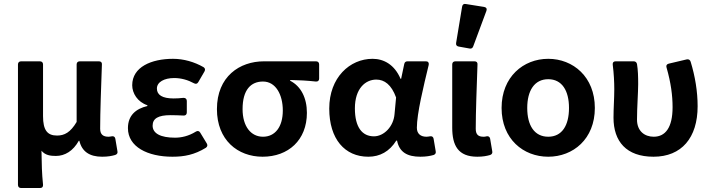

<svg xmlns="http://www.w3.org/2000/svg" viewBox="-20 -777 3573 965"><path d="M70.3 -453.1V152.3C70.3 162.1 76.2 168 85.9 168H181.6C191.4 168 197.3 162.1 196.3 151.4C190.4 93.8 189.5 48.8 188.5 -19.5C207 2.9 232.4 6.8 260.7 6.8C306.6 6.8 347.7 -18.6 376 -69.3H378.9C391.6 -15.6 429.7 10.7 493.2 10.7C522.5 10.7 542 6.8 558.6 2C568.4 -1 572.3 -7.8 570.3 -16.6L559.6 -80.1C557.6 -89.8 550.8 -93.8 541 -91.8C535.2 -90.8 530.3 -89.8 525.4 -89.8C500 -89.8 483.4 -99.6 483.4 -129.9C483.4 -211.9 488.3 -342.8 492.2 -453.1C493.2 -462.9 487.3 -468.8 477.5 -468.8H380.9C371.1 -468.8 365.2 -462.9 365.2 -453.1V-164.1C334 -111.3 303.7 -95.7 266.6 -95.7C217.8 -95.7 196.3 -123 196.3 -193.4V-453.1C196.3 -462.9 190.4 -468.8 180.7 -468.8H85.9C76.2 -468.8 70.3 -462.9 70.3 -453.1Z M623 -132.8C623 -39.1 721.7 10.7 846.7 10.7C906.2 10.7 957 1 1014.6 -34.2C1022.5 -40 1024.4 -46.9 1019.5 -55.7L986.3 -110.4C981.4 -119.1 972.7 -121.1 963.9 -115.2C927.7 -92.8 891.6 -85 859.4 -85C787.1 -85 747.1 -106.4 747.1 -145.5C747.1 -181.6 775.4 -198.2 836.9 -198.2C858.4 -198.2 879.9 -197.3 902.3 -196.3C913.1 -195.3 918.9 -202.1 918.9 -211.9V-269.5C918.9 -279.3 913.1 -285.2 902.3 -285.2C884.8 -283.2 868.2 -282.2 852.5 -282.2C795.9 -282.2 768.6 -299.8 768.6 -332C768.6 -364.3 804.7 -384.8 855.5 -384.8C890.6 -384.8 924.8 -375 955.1 -358.4C963.9 -353.5 971.7 -355.5 976.6 -364.3L1007.8 -418C1012.7 -426.8 1010.7 -434.6 1002.9 -439.5C957 -465.8 903.3 -481.4 849.6 -481.4C741.2 -481.4 644.5 -440.4 644.5 -348.6C644.5 -308.6 670.9 -264.6 720.7 -248V-244.1C663.1 -230.5 623 -197.3 623 -132.8Z M1070.3 -228.5C1070.3 -73.2 1174.8 10.7 1299.8 10.7C1428.7 10.7 1522.5 -72.3 1522.5 -210C1522.5 -285.2 1492.2 -343.8 1438.5 -371.1V-375C1485.4 -374 1521.5 -372.1 1567.4 -367.2C1578.1 -366.2 1584 -372.1 1584 -381.8V-453.1C1584 -462.9 1578.1 -468.8 1568.4 -468.8H1306.6C1184.6 -468.8 1070.3 -392.6 1070.3 -228.5ZM1401.4 -221.7C1401.4 -138.7 1362.3 -89.8 1301.8 -89.8C1241.2 -89.8 1199.2 -141.6 1199.2 -228.5C1199.2 -326.2 1241.2 -367.2 1301.8 -367.2C1366.2 -367.2 1401.4 -300.8 1401.4 -221.7Z M1634.8 -231.4C1634.8 -78.1 1712.9 10.7 1831.1 10.7C1889.6 10.7 1937.5 -15.6 1971.7 -70.3H1975.6C1987.3 -11.7 2027.3 10.7 2092.8 10.7C2121.1 10.7 2142.6 6.8 2159.2 2C2168 -1 2171.9 -7.8 2169.9 -16.6L2159.2 -80.1C2157.2 -89.8 2150.4 -93.8 2140.6 -91.8C2134.8 -90.8 2128.9 -89.8 2123 -89.8C2095.7 -89.8 2075.2 -103.5 2075.2 -134.8C2075.2 -206.1 2108.4 -341.8 2134.8 -451.2C2136.7 -461.9 2131.8 -468.8 2121.1 -468.8H2028.3C2019.5 -468.8 2013.7 -464.8 2011.7 -455.1L1996.1 -380.9H1993.2C1962.9 -452.1 1909.2 -481.4 1852.5 -481.4C1738.3 -481.4 1634.8 -387.7 1634.8 -231.4ZM1962.9 -203.1C1958 -141.6 1910.2 -91.8 1859.4 -91.8C1800.8 -91.8 1763.7 -136.7 1763.7 -232.4C1763.7 -333 1817.4 -377 1871.1 -377C1912.1 -377 1947.3 -351.6 1970.7 -287.1Z M2302.7 -744.1 2272.5 -561.5C2270.5 -550.8 2275.4 -544.9 2285.2 -543L2339.8 -533.2C2348.6 -531.2 2355.5 -535.2 2358.4 -543.9L2424.8 -722.7C2428.7 -733.4 2423.8 -740.2 2413.1 -742.2L2321.3 -756.8C2311.5 -758.8 2304.7 -754.9 2302.7 -744.1ZM2252.9 -135.7C2252.9 -45.9 2282.2 10.7 2378.9 10.7C2407.2 10.7 2426.8 6.8 2443.4 2C2452.1 -1 2456.1 -7.8 2454.1 -16.6L2443.4 -80.1C2441.4 -89.8 2434.6 -93.8 2424.8 -91.8C2419.9 -89.8 2414.1 -89.8 2410.2 -89.8C2384.8 -89.8 2371.1 -99.6 2371.1 -129.9C2371.1 -211.9 2376 -342.8 2379.9 -453.1C2380.9 -462.9 2375 -468.8 2365.2 -468.8H2268.6C2258.8 -468.8 2252.9 -462.9 2252.9 -453.1Z M2501 -234.4C2501 -78.1 2610.4 10.7 2735.4 10.7C2860.4 10.7 2969.7 -78.1 2969.7 -234.4C2969.7 -390.6 2860.4 -481.4 2735.4 -481.4C2610.4 -481.4 2501 -390.6 2501 -234.4ZM2839.8 -234.4C2839.8 -146.5 2804.7 -89.8 2735.4 -89.8C2666 -89.8 2629.9 -146.5 2629.9 -234.4C2629.9 -321.3 2666 -378.9 2735.4 -378.9C2804.7 -378.9 2839.8 -321.3 2839.8 -234.4Z M3063.5 -185.5C3063.5 -66.4 3127.9 10.7 3264.6 10.7C3405.3 10.7 3486.3 -84 3486.3 -243.2C3486.3 -317.4 3473.6 -393.6 3451.2 -466.8C3448.2 -476.6 3440.4 -480.5 3431.6 -478.5L3340.8 -457C3330.1 -454.1 3327.1 -447.3 3330.1 -437.5C3352.5 -359.4 3360.4 -295.9 3360.4 -238.3C3360.4 -135.7 3324.2 -89.8 3265.6 -89.8C3219.7 -89.8 3181.6 -118.2 3181.6 -175.8C3181.6 -236.3 3187.5 -312.5 3187.5 -354.5C3187.5 -391.6 3186.5 -425.8 3181.6 -455.1C3179.7 -463.9 3173.8 -468.8 3165 -468.8H3074.2C3063.5 -468.8 3058.6 -462.9 3059.6 -452.1C3065.4 -407.2 3067.4 -362.3 3067.4 -329.1C3067.4 -281.2 3063.5 -233.4 3063.5 -185.5Z"/></svg>

Font: Ed Sans Neue SemiBold
Style: Regular
Weight: 600
Designer: Stephen Hutchings
Version: Version 1.004;PS 001.004;hotconv 1.0.88;makeotf.lib2.5.64775